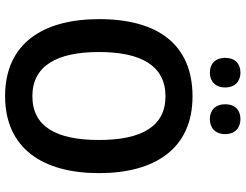

<svg xmlns="http://www.w3.org/2000/svg" viewBox="-125 -828 963 753"><g transform="rotate(90 356.5 -451.5)"><path d="M207 -853C207 -813 232 -793 265 -793C297 -793 323 -813 323 -853C323 -893 297 -913 265 -913C232 -913 207 -894 207 -853ZM389 -853C389 -813 414 -793 447 -793C480 -793 506 -813 506 -853C506 -893 480 -913 447 -913C414 -913 389 -894 389 -853ZM659 -358C659 -579 562 -725 358 -725C153 -725 55 -587 55 -359C55 -139 150 10 357 10C562 10 659 -138 659 -358ZM184 -358C184 -524 238 -619 358 -619C476 -619 529 -525 529 -358C529 -190 476 -97 357 -97C239 -97 184 -192 184 -358Z"/></g></svg>

Font: Noto Sans Kannada SemiCondensed SemiBold
Style: Regular
Weight: 600
Width: 4
Designer: Jelle Bosma - Monotype Design Team
Foundry: Monotype Imaging Inc.
Version: Version 2.005